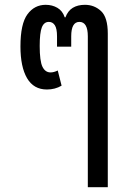

<svg xmlns="http://www.w3.org/2000/svg" viewBox="-20 -578 537 798"><path d="M345 200V-427Q345 -487 310 -487Q276 -487 276 -427V-384H217V-427Q217 -459 208 -473Q199 -487 183 -487Q163 -487 154 -464.5Q145 -442 145 -387Q145 -324 156.5 -300.5Q168 -277 190 -277Q204 -277 220 -285L236 -222Q209 -206 175 -206Q120 -206 92.5 -253Q65 -300 65 -385Q65 -479 94 -518.5Q123 -558 170 -558Q197 -558 218.5 -545.5Q240 -533 249 -506H252Q262 -533 282.5 -545.5Q303 -558 333 -558Q372 -558 400 -532Q428 -506 428 -438V200Z"/></svg>

Font: Noto Sans Thai Cond
Style: Regular
Weight: 400
Width: 3
Designer: Monotype Design Team
Foundry: Monotype Imaging Inc.
Version: Version 2.002; ttfautohint (v1.8.4.7-5d5b)